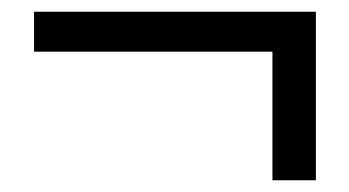

<svg xmlns="http://www.w3.org/2000/svg" viewBox="-20 -423 595 327"><path d="M444 -116V-335H38V-403H518V-116Z"/></svg>

Font: Gothic Nguyen
Style: Regular
Weight: 400
Designer: MORI Takayuki
Version: Version 1.220;July 21, 2023;FontCreator 14.0.0.2814 64-bit